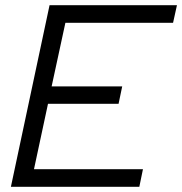

<svg xmlns="http://www.w3.org/2000/svg" viewBox="-20 -720 702 740"><path d="M22 0 171 -700H662L647 -632H232L179 -387H451L437 -320H165L111 -68H531L517 0Z"/></svg>

Font: Red Hat Display VF
Style: Italic
Weight: 300
Italic angle: -12°
Designer: Pentagram, MCKL
Foundry: Pentagram, MCKL
Version: Version 1.023